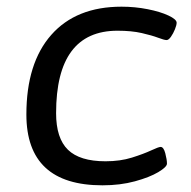

<svg xmlns="http://www.w3.org/2000/svg" viewBox="-20 -549 573 575"><path d="M287 6Q59 6 59 -206Q59 -360 133.5 -444.5Q208 -529 344 -529Q384 -529 422 -521.5Q460 -514 484.5 -502.5Q509 -491 509 -481Q509 -474 504 -461.5Q499 -449 492 -439Q485 -429 479 -429Q472 -429 453.5 -436Q435 -443 404.5 -450Q374 -457 332 -457Q148 -457 148 -210Q148 -135 183.5 -100.5Q219 -66 296 -66Q340 -66 375 -77Q410 -88 432.5 -98.5Q455 -109 461 -109Q470 -109 475 -90Q480 -71 480 -59Q480 -49 454 -33.5Q428 -18 384 -6Q340 6 287 6Z"/></svg>

Font: Asap Semi Expanded Semi Expanded Regular
Style: Italic
Weight: 400
Width: 6
Italic angle: -6°
Designer: Pablo Cosgaya
Foundry: Omnibus-Type
Version: Version 3.001; ttfautohint (v1.8.4.7-5d5b)